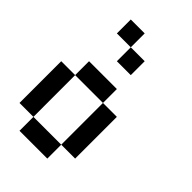

<svg xmlns="http://www.w3.org/2000/svg" viewBox="-238 -988 976 976"><g transform="rotate(45 250.0 -500.0)"><path d="M0 -200V-500H100V-200ZM100 -200H300V-100H100ZM100 -500V-600H300V-500ZM100 -800V-900H200V-800ZM200 -700V-800H300V-700ZM300 -200V-500H400V-200Z"/></g></svg>

Font: GalmuriMono9 Regular
Style: Regular
Weight: 400
Designer: Lee Minseo (quiple)
Version: Version 2.399;hotconv 1.1.1;makeotfexe 2.6.0 DEVELOPMENT